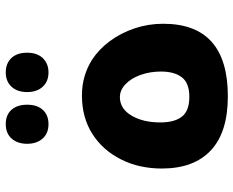

<svg xmlns="http://www.w3.org/2000/svg" viewBox="-94 -726 830 683"><g transform="rotate(-90 321.5 -385.0)"><path d="M320 10Q192 10 127.5 -50.5Q63 -111 63 -225Q63 -264 71 -301Q79 -338 96 -371Q129 -436 187 -472.5Q245 -509 323 -509Q393 -509 450 -473Q487 -449 516 -410Q545 -371 561.5 -322Q578 -273 578 -220Q578 10 320 10ZM318 -127Q367 -127 387.5 -153.5Q408 -180 408 -228Q408 -267 396 -300.5Q384 -334 363 -354Q342 -374 317 -374Q276 -374 251.5 -333Q227 -292 227 -230Q227 -180 247.5 -153.5Q268 -127 318 -127ZM221 -628Q188 -628 169.5 -649Q151 -670 151 -704Q151 -738 169.5 -759Q188 -780 221 -780Q254 -780 272 -759.5Q290 -739 290 -704Q290 -668 271.5 -648Q253 -628 221 -628ZM405 -628Q373 -628 354 -648.5Q335 -669 335 -704Q335 -739 354 -759.5Q373 -780 405 -780Q437 -780 456 -760Q475 -740 475 -704Q475 -668 455.5 -648Q436 -628 405 -628Z"/></g></svg>

Font: Noto Kufi Arabic ExtraBold
Style: Regular
Weight: 800
Designer: Monotype Design Team, David Williams, Khaled Hosny
Foundry: Google LLC
Version: Version 2.109; ttfautohint (v1.8.4.7-5d5b)